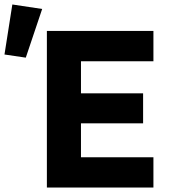

<svg xmlns="http://www.w3.org/2000/svg" viewBox="-36 -836 759 856"><path d="M79 -579 152 -796 19 -816 -16 -593ZM173 0H648V-135H325V-286H602V-420H325V-563H648V-698H173Z"/></svg>

Font: Braiins Sans
Style: Bold
Weight: 700
Designer: Mike Abbink, Paul van der Laan, Pieter van Rosmalen, Jiri Chlebus, Lubos Buracinsky
Foundry: Bold Monday, Sudetype
Version: Version 1.000;hotconv 1.0.109;makeotfexe 2.5.65596